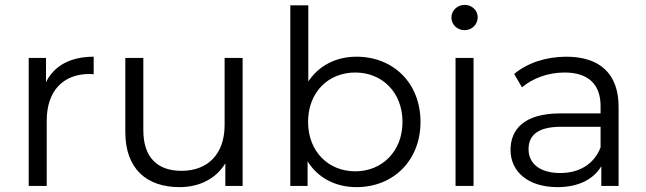

<svg xmlns="http://www.w3.org/2000/svg" viewBox="-20 -764 2655 789"><path d="M172 -268C172 -390 239 -460 348 -460C353 -460 359 -459 365 -459V-531C270 -531 202 -494 169 -426V-526H98V0H172Z M718 5C801 5 869 -31 906 -93V0H977V-526H903V-250C903 -131 834 -62 726 -62C626 -62 569 -118 569 -229V-526H495V-221C495 -70 583 5 718 5Z M1440 -60C1329 -60 1246 -142 1246 -263C1246 -385 1329 -466 1440 -466C1550 -466 1634 -385 1634 -263C1634 -142 1550 -60 1440 -60ZM1244 -101C1287 -32 1360 5 1445 5C1596 5 1708 -104 1708 -263C1708 -423 1596 -531 1445 -531C1363 -531 1291 -496 1247 -429V-742H1173V0H1244Z M1926 0V-526H1852V0ZM1889 -640C1920 -640 1943 -664 1943 -693C1943 -722 1919 -744 1889 -744C1859 -744 1835 -720 1835 -692C1835 -663 1859 -640 1889 -640Z M2448 -158C2421 -90 2362 -53 2282 -53C2200 -53 2152 -91 2152 -151C2152 -203 2184 -243 2285 -243H2448ZM2271 5C2357 5 2419 -27 2451 -81V0H2522V-325C2522 -462 2444 -531 2307 -531C2224 -531 2146 -505 2093 -460L2125 -405C2168 -442 2232 -466 2300 -466C2398 -466 2448 -417 2448 -328V-298H2283C2131 -298 2078 -230 2078 -148C2078 -57 2152 5 2271 5Z"/></svg>

Font: Montserrat-Alt1
Style: Regular
Weight: 400
Designer: Differentunic
Foundry: Differentunic
Version: Version 7.222